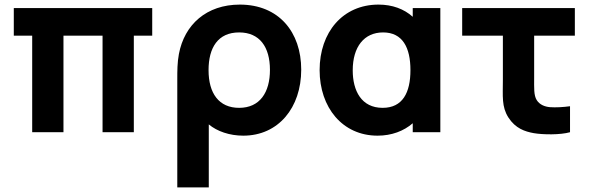

<svg xmlns="http://www.w3.org/2000/svg" viewBox="-20 -575 2570 835"><path d="M120 0H256V-420H426V0H562V-420H642V-540H40V-420H120Z M751 -230V240H888V-34C924 -4 978 15 1038 15C1191 15 1290 -107 1290 -272C1290 -435 1193 -555 1023 -555C878 -555 782 -468 758 -340C751 -303 751 -266 751 -230ZM887 -270C887 -368 928 -434 1020 -434C1109 -434 1154 -371 1154 -271C1154 -173 1110 -106 1020 -106C932 -106 887 -169 887 -270Z M1622 15C1683 15 1736 -5 1775 -39V0H1895V-540H1775V-502C1737 -536 1686.5 -555 1626 -555C1471 -555 1370 -435 1370 -270C1370 -108 1469 15 1622 15ZM1514 -269C1514 -372 1564 -434 1646 -434C1731 -434 1765 -368 1765 -270C1765 -172 1731 -106 1644 -106C1552 -106 1514 -180 1514 -269Z M2301 4C2341 11 2417 12 2459 0V-113C2430 -109 2397 -107 2371 -109C2350 -111 2327 -119 2314 -140C2301 -161 2303 -193 2303 -237V-420H2480V-540H1990V-420H2167V-229C2167 -156 2161 -111 2191 -64C2222 -16 2263 -3 2301 4Z"/></svg>

Font: Eudonet ExtraBold
Style: Regular
Weight: 800
Designer: Mikhail Sharanda
Foundry: Mikhail Sharanda
Version: Version 4.503;Glyphs 3.1.2 (3151)